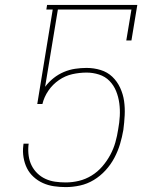

<svg xmlns="http://www.w3.org/2000/svg" viewBox="-20 -755 640 783"><path d="M248 8Q224 8 200 4.5Q176 1 155 -8.5Q134 -18 117 -33.5Q100 -49 90 -69Q80 -89 76 -113Q72 -137 75 -161L76 -169H97L96 -162Q94 -140 97 -119Q100 -98 109 -80Q118 -62 132.5 -48Q147 -34 165.5 -25.5Q184 -17 205 -14Q226 -11 248 -11Q275 -11 302 -17.5Q329 -24 353.5 -39Q378 -54 397 -76Q416 -98 429.5 -123Q443 -148 450.5 -174.5Q458 -201 462 -228Q467 -255 468.5 -281.5Q470 -308 466.5 -334Q463 -360 453.5 -383.5Q444 -407 426.5 -425Q409 -443 384 -451Q359 -459 333 -459Q304 -459 275 -452.5Q246 -446 220.5 -428.5Q195 -411 177.5 -385.5Q160 -360 153 -331H132L195 -716H169L172 -735H540L516 -590H495L516 -716H216L164 -401Q179 -421 198.5 -436.5Q218 -452 240.5 -461.5Q263 -471 286.5 -474.5Q310 -478 333 -478Q363 -478 390.5 -469.5Q418 -461 438 -442Q458 -423 470 -397Q482 -371 486 -343Q490 -315 488.5 -285Q487 -255 483 -225Q478 -196 469.5 -167.5Q461 -139 446.5 -111.5Q432 -84 410.5 -60.5Q389 -37 362.5 -21Q336 -5 306.5 1.5Q277 8 248 8Z"/></svg>

Font: Iosevka Slab ThExObl
Style: Regular
Weight: 100
Width: 7
Italic angle: -9°
Monospace: yes
Designer: Belleve Invis
Foundry: Belleve Invis
Version: Version 11.1.1; ttfautohint (v1.8.3)